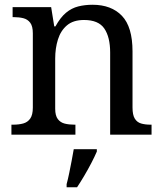

<svg xmlns="http://www.w3.org/2000/svg" viewBox="-20 -566 685 807"><path d="M28 0V-42H36Q59 -42 77.5 -47Q96 -52 107 -67.5Q118 -83 118 -114V-426Q118 -456 107 -470.5Q96 -485 78 -489.5Q60 -494 38 -494H33V-536H195L208 -455H213Q234 -493 257.5 -512.5Q281 -532 309 -539Q337 -546 369 -546Q448 -546 492.5 -499.5Q537 -453 537 -350V-114Q537 -83 546.5 -67.5Q556 -52 573 -47Q590 -42 612 -42H617V0H443V-345Q443 -410 418.5 -446Q394 -482 333 -482Q288 -482 261.5 -459.5Q235 -437 223.5 -400Q212 -363 212 -320V-109Q212 -80 223 -65.5Q234 -51 252 -46.5Q270 -42 292 -42H297V0ZM260 208Q266 186 271 161Q276 136 281 110.5Q286 85 290 61H387V71Q378 92 364 119Q350 146 334 173Q318 200 304 221H260Z"/></svg>

Font: Noto Serif Tibetan
Style: Regular
Weight: 400
Designer: Monotype Design Team
Foundry: Monotype Imaging Inc.
Version: Version 2.103